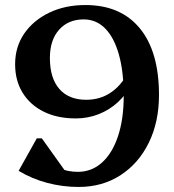

<svg xmlns="http://www.w3.org/2000/svg" viewBox="-20 -726 692 762"><path d="M319 -706Q459 -706 535 -613.5Q611 -521 611 -349Q611 -242 570.5 -159.5Q530 -77 458 -30.5Q386 16 292 16Q229 16 168 0Q107 -16 54 -48L126 -177H146L256 -23L159 -22L143 -107Q207 -44 289 -44Q344 -44 385 -81Q426 -118 448.5 -186Q471 -254 471 -345Q471 -441 452 -509Q433 -577 397.5 -613Q362 -649 312 -649Q251 -649 214.5 -608Q178 -567 178 -496Q178 -416 215.5 -373Q253 -330 322 -330Q376 -330 418 -357.5Q460 -385 488 -438L501 -393Q482 -352 448.5 -321Q415 -290 372 -273Q329 -256 281 -256Q208 -256 154 -282.5Q100 -309 70 -357.5Q40 -406 40 -471Q40 -540 76 -592.5Q112 -645 175 -675.5Q238 -706 319 -706Z"/></svg>

Font: Platypi Light Medium
Style: Regular
Weight: 500
Version: Version 1.200